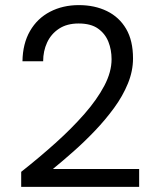

<svg xmlns="http://www.w3.org/2000/svg" viewBox="-20 -732 612 752"><path d="M63 0V-59Q134 -115 197.5 -172Q261 -229 310.5 -285.5Q360 -342 388.5 -396Q417 -450 417 -500Q417 -537 404.5 -568.5Q392 -600 364 -620Q336 -640 288 -640Q242 -640 211 -619.5Q180 -599 164.5 -565.5Q149 -532 149 -492H68Q69 -561 97.5 -610.5Q126 -660 176 -686Q226 -712 289 -712Q351 -712 399 -688.5Q447 -665 474 -619Q501 -573 501 -503Q501 -454 481 -405Q461 -356 427 -309.5Q393 -263 352 -220Q311 -177 268 -139Q225 -101 187 -70H525V0Z"/></svg>

Font: DM Sans 24pt
Style: Regular
Weight: 400
Designer: Colophon Foundry, Jonny Pinhorn
Foundry: Colophon Foundry
Version: Version 4.004;gftools[0.9.30]